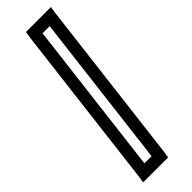

<svg xmlns="http://www.w3.org/2000/svg" viewBox="-257 -730 761 761"><g transform="rotate(-45 123.0 -350.0)"><path d="M157 0 242 -700 246 -725H221H131H106L102 -700L17 0L13 25H38H128H153L157 0ZM110 -25H70L149 -675H189L110 -25Z"/></g></svg>

Font: Gamestation Display Outline
Style: Italic
Weight: 400
Designer: Jonas Hecksher
Foundry: Jonas Hecksher, Playtypeª, e-types AS
Version: Version 1.003